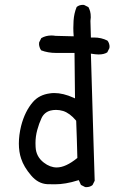

<svg xmlns="http://www.w3.org/2000/svg" viewBox="-20 -772 540 790"><path d="M335 -2Q350.6 -2 360.8 -10.7L369.6 -28.3Q367.7 -108.9 364.7 -188.5L354 -551.3Q373.5 -547.9 385.7 -547.9Q408.2 -547.9 421.4 -556.6L430.2 -574.2Q430.7 -577.1 430.7 -581.5Q430.7 -585.9 428.7 -592.5Q426.8 -599.1 421.9 -605Q397 -617.7 366.7 -617.7Q362.8 -617.7 354 -617.7L352.1 -686Q353.5 -695.3 353.5 -700.7Q353.5 -715.8 350.8 -725.3Q348.1 -734.9 343.8 -742.7L326.2 -751.5Q323.7 -752 321.3 -752Q305.7 -752 295.4 -743.2Q284.7 -717.3 282.7 -687Q281.7 -671.9 281.7 -656.7Q281.7 -641.6 283.2 -622.6L208.5 -624.5Q199.2 -626 191.4 -626Q168.5 -626 149.9 -615.2L141.1 -597.7Q140.6 -594.7 140.6 -590.3Q140.6 -585.9 142.6 -578.9Q144.5 -571.8 149.4 -564.9Q177.2 -554.2 210.9 -554.2H286.6L288.6 -367.2L282.2 -370.1Q239.7 -389.2 203.1 -389.2Q193.8 -389.2 184.6 -387.7Q141.1 -381.8 115.7 -352.5Q82.5 -314.5 66.9 -253.9Q57.6 -215.8 57.6 -181.4Q57.6 -147 66.9 -119.6Q78.1 -85 107.9 -50.3Q136.7 -16.1 174.8 -14.2Q188.5 -13.7 206.1 -13.7Q249 -13.7 300.3 -29.8L304.2 -30.8L313 -11.2L330.1 -2.4Q332.5 -2 335 -2ZM213.4 -83Q186 -83 160.2 -103Q128.4 -127.4 126.5 -167Q126 -174.3 126 -183.1Q126 -210.4 133.3 -237.3Q140.6 -264.2 150.9 -286.1Q162.1 -309.6 187 -316.9Q198.2 -319.8 210.4 -319.8Q224.6 -319.8 239.7 -315.4Q267.1 -306.6 292.5 -276.4L293.5 -274.9Q296.4 -202.1 298.3 -122.1Q250.5 -83 213.4 -83Z"/></svg>

Font: Bakudai
Style: Light
Weight: 300
Version: Version 1.48